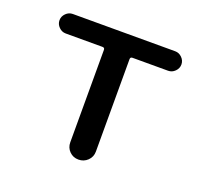

<svg xmlns="http://www.w3.org/2000/svg" viewBox="-97 -630 778 740"><g transform="rotate(20 292.0 -260.0)"><path d="M82 -440Q66 -440 54 -452Q42 -464 42 -480Q42 -496 54 -508Q66 -520 82 -520H502Q518 -520 530 -508Q542 -496 542 -480Q542 -464 530 -452Q518 -440 502 -440H356Q347 -440 347 -431V-52Q347 -30 331.5 -15Q316 0 294 0Q272 0 257 -15Q242 -30 242 -52V-431Q242 -440 233 -440Z"/></g></svg>

Font: Rounded Mplus 1c Medium
Style: Regular
Weight: 500
Version: Version 1.059.20150529